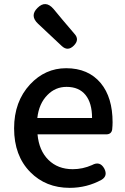

<svg xmlns="http://www.w3.org/2000/svg" viewBox="-20 -893 605 926"><path d="M316 13Q201 13 126 -63Q48 -142 48 -274Q48 -403 125 -486Q198 -564 299 -564Q406 -564 466 -492Q523 -423 523 -303Q523 -288 521 -268Q517 -245 492 -245H339H161Q168 -167 213.5 -122Q259 -77 331 -77Q379 -77 424 -97Q462 -118 483 -80Q501 -45 470 -26Q399 13 316 13ZM160 -324H292H424Q424 -396 392.5 -435Q361 -474 301 -474Q247 -474 209 -435Q168 -394 160 -324ZM278 -671 164 -778Q122 -817 161 -855Q200 -894 238 -850L282 -797L339 -730Q365 -702 336 -673Q307 -644 278 -671Z"/></svg>

Font: GenSenRounded TW M
Style: Regular
Weight: 500
Version: Version 1.501;PS 1;hotconv 16.6.51;makeotf.lib2.5.65220